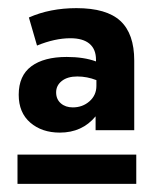

<svg xmlns="http://www.w3.org/2000/svg" viewBox="-20 -741 388 472"><path d="M127 -415Q182 -415 215 -455V-421H310V-592Q310 -658 276 -689.5Q242 -721 168 -721Q103 -721 51 -698L71 -629Q115 -647 153 -647Q184 -647 200 -633.5Q216 -620 216 -594V-590Q186 -601 144 -601Q88 -601 57 -578Q26 -555 26 -508Q26 -464 54.5 -439.5Q83 -415 127 -415ZM23 -289H315V-361H23ZM159 -477Q141 -477 129.5 -487Q118 -497 118 -514Q118 -531 132 -542Q146 -553 170 -553Q194 -553 217 -544V-530Q217 -507 200 -492Q183 -477 159 -477Z"/></svg>

Font: Geom ExtraBold
Style: Bold
Weight: 800
Version: Version 1.102